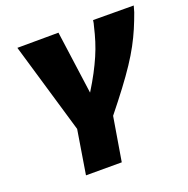

<svg xmlns="http://www.w3.org/2000/svg" viewBox="-125 -820 919 938"><g transform="rotate(-20 334.0 -350.5)"><path d="M165 0 202 -228 63 -700 277 -701 322 -373Q350 -418 370 -456Q390 -494 405 -528.5Q420 -563 431 -598Q442 -633 451 -672Q453 -678 454.5 -685.5Q456 -693 457 -701L668 -700Q666 -692 663.5 -684Q661 -676 659 -668Q645 -629 629 -591.5Q613 -554 592 -515Q571 -476 542.5 -433Q514 -390 476 -339.5Q438 -289 389 -228L351 0Z"/></g></svg>

Font: Georama ExtraCondensed Thin ExtraBold
Style: Italic
Weight: 800
Italic angle: -9°
Version: Version 1.001